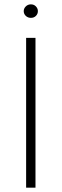

<svg xmlns="http://www.w3.org/2000/svg" viewBox="-20 -862 283 882"><path d="M100 -688H143V0H100ZM89 -811Q89 -823 98.5 -832.5Q108 -842 122 -842Q136 -842 145 -832.5Q154 -823 154 -811Q154 -798 145 -789Q136 -780 122 -780Q108 -780 98.5 -789Q89 -798 89 -811Z"/></svg>

Font: Roundo Light
Style: Regular
Weight: 300
Designer: Namrata Goyal (Gurmukhi), Shiva Nallaperumal (Latin)
Foundry: Indian Type Foundry
Version: Version 1.000;PS 1.0;hotconv 1.0.88;makeotf.lib2.5.647800